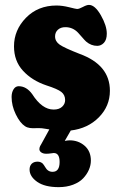

<svg xmlns="http://www.w3.org/2000/svg" viewBox="-20 -521 499 783"><path d="M111.3 -137.2Q151.4 -74.2 198.7 -74.2Q221.2 -74.2 233.4 -85.7Q245.6 -97.2 245.6 -112.8Q245.6 -133.8 230.2 -146Q214.8 -158.2 168.9 -172.9Q110.8 -192.4 74 -232.2Q37.1 -272 37.1 -332Q37.1 -398.4 85.9 -448.5Q134.8 -498.5 210.4 -498.5Q233.9 -498.5 262 -491.5Q290 -484.4 294.4 -484.4Q302.7 -484.4 318.1 -492.7Q333.5 -501 342.8 -501Q367.2 -501 391.4 -458.7Q415.5 -416.5 415.5 -383.8Q415.5 -358.9 403.8 -346.4Q392.1 -334 376.5 -334Q351.6 -334 331.1 -351.6Q325.7 -356.4 313.5 -370.6Q301.3 -384.8 298.3 -387.7Q276.9 -410.2 246.6 -410.2Q227.5 -410.2 216.1 -399.7Q204.6 -389.2 204.6 -372.6Q204.6 -352.1 223.4 -338.9Q242.2 -325.7 304.7 -301.3Q428.2 -256.3 428.2 -150.9Q428.2 -88.4 383.3 -42.7Q338.4 2.9 268.6 11.2L244.1 53.7Q256.3 51.3 264.2 51.3Q299.8 51.3 325.2 73.5Q350.6 95.7 350.6 133.8Q350.6 152.8 342.5 171.4Q334.5 189.9 319.3 206.1Q304.2 222.2 278.1 232.2Q252 242.2 219.2 242.2Q162.6 242.2 131.6 220.5Q100.6 198.7 100.6 170.4Q100.6 155.8 109.1 147Q117.7 138.2 133.8 138.2Q137.2 138.2 140.1 138.9Q143.1 139.6 145.3 140.4Q147.5 141.1 149.9 142.8Q152.3 144.5 153.6 145.5Q154.8 146.5 156.7 149.2Q158.7 151.9 159.4 152.8Q160.2 153.8 161.9 156.7Q163.6 159.7 164.1 160.2Q174.8 179.7 194.3 179.7Q223.1 179.7 223.1 139.6Q223.1 103 199.2 103Q196.3 103 187.3 104.5Q178.2 106 168.5 106Q156.2 106 148.4 100.6Q140.6 95.2 140.6 86.9Q140.6 83.5 141.6 80.1Q142.6 76.7 143.8 74.5Q145 72.3 148.2 66.9Q151.4 61.5 153.3 57.6L181.2 6.8Q176.3 5.9 165.5 4.2Q154.8 2.4 150.4 2Q135.3 1 124.3 1.7Q113.3 2.4 102.1 1Q90.8 -0.5 82 -6.3Q61.5 -19.5 44.4 -54.7Q27.3 -89.8 27.3 -125.5Q27.3 -144 35.2 -156.7Q43 -169.4 56.2 -169.4Q87.9 -169.4 111.3 -137.2Z"/></svg>

Font: Cooper* ExtraBold
Style: Regular
Weight: 800
Designer: Owen Earl
Foundry: indestructible type*
Version: Version 0.001